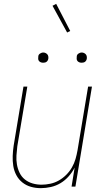

<svg xmlns="http://www.w3.org/2000/svg" viewBox="-20 -970 540 998"><path d="M192 8Q165 8 140.5 1Q116 -6 96.5 -21.5Q77 -37 65 -59.5Q53 -82 49 -107.5Q45 -133 46 -159.5Q47 -186 51 -213L102 -520H122L70 -210Q67 -186 65.5 -162Q64 -138 68 -115Q72 -92 82 -71.5Q92 -51 109.5 -37Q127 -23 149.5 -16.5Q172 -10 196 -10Q218 -10 241.5 -15Q265 -20 286 -32Q307 -44 324.5 -61.5Q342 -79 354 -100Q366 -121 372.5 -143.5Q379 -166 383 -189L438 -520H458L372 0H352L368 -99Q356 -75 337 -53.5Q318 -32 294.5 -18Q271 -4 244.5 2Q218 8 192 8ZM404 -644Q398 -644 392.5 -646Q387 -648 383 -652.5Q379 -657 378.5 -663.5Q378 -670 379 -676Q379 -681 381.5 -685Q384 -689 388 -691.5Q392 -694 396 -695.5Q400 -697 405 -697Q411 -697 416.5 -694.5Q422 -692 426 -687.5Q430 -683 431 -676.5Q432 -670 431 -664Q430 -659 427.5 -655Q425 -651 421.5 -648.5Q418 -646 413.5 -645Q409 -644 404 -644ZM204 -644Q198 -644 192.5 -646Q187 -648 183 -652.5Q179 -657 178.5 -663.5Q178 -670 179 -676Q179 -681 181.5 -685Q184 -689 188 -691.5Q192 -694 196 -695.5Q200 -697 205 -697Q211 -697 216.5 -694.5Q222 -692 226 -687.5Q230 -683 231 -676.5Q232 -670 231 -664Q230 -659 227.5 -655Q225 -651 221.5 -648.5Q218 -646 213.5 -645Q209 -644 204 -644ZM329 -801 253 -940 272 -950 345 -809Z"/></svg>

Font: Iosevka Term Curly Th Obl
Style: Regular
Weight: 100
Italic angle: -9°
Designer: Belleve Invis
Foundry: Belleve Invis
Version: Version 32.3.0